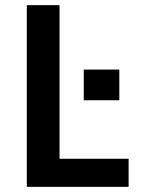

<svg xmlns="http://www.w3.org/2000/svg" viewBox="-20 -725 560 745"><path d="M84 0V-705H211V-109H479V0ZM305 -336V-455H443V-336Z"/></svg>

Font: Nunito Sans 7pt Condensed
Style: Bold
Weight: 700
Width: 3
Designer: Vernon Adams
Foundry: Vernon Adams
Version: Version 3.101;gftools[0.9.27]